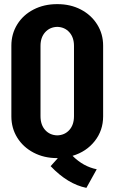

<svg xmlns="http://www.w3.org/2000/svg" viewBox="-20 -750 554 929"><path d="M479 -187Q479 -119 438.5 -67.5Q398 -16 331 4Q383 56 448 69L398 159Q308 141 225 54L260 15H258H257H256Q193 15 142.5 -11.5Q92 -38 63.5 -84Q35 -130 35 -187V-529Q35 -586 63.5 -632Q92 -678 142.5 -704Q193 -730 256 -730H257H258Q321 -730 371 -704Q421 -678 450 -632Q479 -586 479 -529ZM338 -528Q338 -569 315.5 -594Q293 -619 257 -620Q221 -619 198.5 -594Q176 -569 176 -528V-188Q176 -146 198.5 -121Q221 -96 257 -95Q293 -96 315.5 -121Q338 -146 338 -188Z"/></svg>

Font: Akshar SemiBold
Style: Regular
Weight: 600
Designer: Tall Chai
Foundry: Tall Chai
Version: Version 1.000